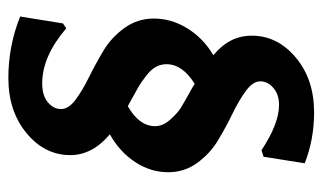

<svg xmlns="http://www.w3.org/2000/svg" viewBox="-180 -512 790 471"><g transform="rotate(90 215.5 -277.0)"><path d="M256 -652Q323 -652 381 -629L365 -528L349 -523Q284 -566 238 -566Q212 -566 196 -552Q180 -538 180 -520Q180 -502 203 -485Q226 -468 259 -452Q292 -436 324.5 -416.5Q357 -397 380 -365.5Q403 -334 403 -294Q403 -251 378 -213Q353 -175 310 -151Q361 -108 361 -54Q361 9 307 53.5Q253 98 172 98Q93 98 21 69L38 -36L50 -44Q119 15 185 15Q215 15 231.5 1Q248 -13 248 -31Q248 -50 225 -67Q202 -84 169.5 -100Q137 -116 104.5 -135.5Q72 -155 49 -187Q26 -219 26 -259Q26 -302 50 -341Q74 -380 116 -405Q68 -444 68 -499Q68 -562 121.5 -607Q175 -652 256 -652ZM138 -290Q138 -276 144.5 -264Q151 -252 166.5 -240Q182 -228 194 -221Q206 -214 230 -201Q237 -197 241 -195Q290 -223 290 -262Q290 -281 274 -299Q258 -317 246 -324.5Q234 -332 198 -352Q190 -357 186 -359Q138 -329 138 -290Z"/></g></svg>

Font: Alegreya Sans SC
Style: Bold
Weight: 700
Designer: Juan Pablo del Peral
Foundry: Huerta Tipografica
Version: Version 2.007